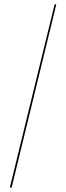

<svg xmlns="http://www.w3.org/2000/svg" viewBox="-20 -770 303 879"><path d="M24.9 88.9 230 -750H237.8L33.2 88.9Z"/></svg>

Font: Moniqa Black Display
Style: Regular
Weight: 900
Designer: Rajesh Rajput
Foundry: Rajesh Rajput
Version: Version 1.000